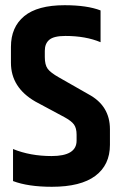

<svg xmlns="http://www.w3.org/2000/svg" viewBox="-20 -712 464 737"><path d="M22 -532Q22 -608 73 -650Q124 -692 228 -692Q314 -692 366 -672V-550Q309 -574 231 -574Q187 -574 169.5 -559.5Q152 -545 152 -517V-493Q152 -463 163 -448Q174 -433 206 -415L320 -350Q402 -306 402 -216V-156Q402 -79 346 -37Q290 5 179 5Q88 5 30 -17V-140Q96 -113 178 -113Q274 -113 274 -172V-195Q274 -220 264 -234Q254 -248 226 -263L116 -322Q22 -376 22 -471Z"/></svg>

Font: Khand ExtraBold
Style: Regular
Weight: 800
Designer: Sanchit Sawaria and Jyotish Sonowal (Devanagari), Satya Rajpurohit (Latin)
Foundry: Indian Type Foundry
Version: Version 2.000;PS 1.0;hotconv 1.0.79;makeotf.lib2.5.61930